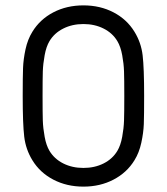

<svg xmlns="http://www.w3.org/2000/svg" viewBox="-20 -692 624 718"><path d="M165 -127.9Q183.1 -97.7 216.6 -80.8Q250 -64 292 -64Q334 -64 367.4 -80.8Q400.9 -97.7 418.9 -127.9Q431.2 -148.4 437 -180.4Q442.9 -212.4 443.8 -241Q444.8 -269.5 444.8 -333Q444.8 -396.5 443.8 -425Q442.9 -453.6 437 -485.6Q431.2 -517.6 418.9 -538.1Q400.9 -568.4 367.4 -585.2Q334 -602.1 292 -602.1Q250 -602.1 216.6 -585.2Q183.1 -568.4 165 -538.1Q152.8 -517.6 147 -485.6Q141.1 -453.6 140.1 -425Q139.2 -396.5 139.2 -333Q139.2 -269.5 140.1 -241Q141.1 -212.4 147 -180.4Q152.8 -148.4 165 -127.9ZM64.9 -333Q64.9 -405.8 66.2 -438Q67.4 -470.2 75.4 -507.6Q83.5 -544.9 101.1 -573.2Q129.4 -619.6 179.4 -645.8Q229.5 -671.9 292 -671.9Q354.5 -671.9 404.5 -645.8Q454.6 -619.6 482.9 -573.2Q507.8 -532.7 513.4 -485.1Q519 -437.5 519 -333Q519 -260.3 517.8 -228Q516.6 -195.8 508.5 -158.4Q500.5 -121.1 482.9 -92.8Q454.6 -46.4 404.5 -20.3Q354.5 5.9 292 5.9Q229.5 5.9 179.4 -20.3Q129.4 -46.4 101.1 -92.8Q76.2 -133.3 70.6 -180.9Q64.9 -228.5 64.9 -333Z"/></svg>

Font: Gidolinya
Style: Regular
Weight: 400
Version: Version 1.0.3